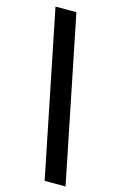

<svg xmlns="http://www.w3.org/2000/svg" viewBox="-131 -763 597 976"><g transform="rotate(15 167.0 -275.0)"><path d="M210 160H320L144 -710H34Z"/></g></svg>

Font: Source Sans Pro Black
Style: Regular
Weight: 900
Designer: Paul D. Hunt
Foundry: Adobe Systems Incorporated
Version: Version 3.006;hotconv 1.0.111;makeotfexe 2.5.65597